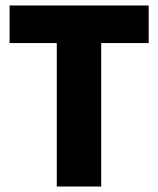

<svg xmlns="http://www.w3.org/2000/svg" viewBox="-20 -680 577 700"><path d="M187 0V-660H349V0ZM15 -523V-660H522V-523Z"/></svg>

Font: Bricolage Grotesque 36pt ExtraBold
Style: Regular
Weight: 800
Designer: Mathieu Triay
Foundry: Atelier Triay
Version: Version 1.000;gftools[0.9.30]